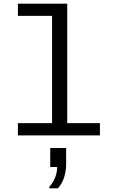

<svg xmlns="http://www.w3.org/2000/svg" viewBox="-20 -741 640 1051"><path d="M265 0V-654H78V-721H348V0ZM78 0V-67H527V0ZM250 290V282Q271 258 282 230Q293 202 293 173H255V69H342V159Q342 193 331.5 228Q321 263 297 290Z"/></svg>

Font: Chivo Mono Light
Style: Regular
Weight: 300
Monospace: yes
Designer: Hector Gatti
Foundry: Omnibus-Type
Version: Version 1.008